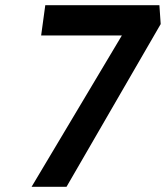

<svg xmlns="http://www.w3.org/2000/svg" viewBox="-20 -722 641 742"><path d="M102 0 451 -585H139L155 -702H596L601 -629L237 0Z"/></svg>

Font: Lexend Med
Style: Italic
Weight: 500
Italic angle: -8.13011°
Designer: Bonnie Shaver-Troup, Thomas Jockin
Foundry: Lexend
Version: Version 1.007